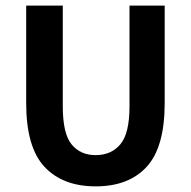

<svg xmlns="http://www.w3.org/2000/svg" viewBox="-20 -651 678 682"><path d="M320 11Q203 11 138 -58.5Q73 -128 73 -285V-631H203V-273Q203 -177 234 -138.5Q265 -100 320 -100Q375 -100 407.5 -138.5Q440 -177 440 -273V-631H565V-285Q565 -128 501 -58.5Q437 11 320 11Z"/></svg>

Font: Narnoor
Style: Bold
Weight: 700
Designer: S. Sridhar Murthy
Foundry: SIL International
Version: Version 3.000